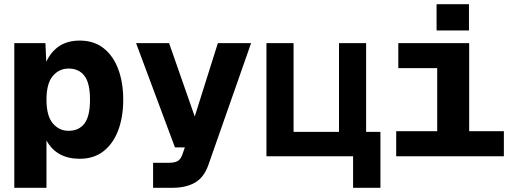

<svg xmlns="http://www.w3.org/2000/svg" viewBox="-20 -743 2440 913"><path d="M48 150V-538H196L200 -449Q222 -497 261.5 -523.5Q301 -550 359 -550Q427 -550 473 -513.5Q519 -477 542.5 -413.5Q566 -350 566 -269Q566 -188 542.5 -124.5Q519 -61 473 -24.5Q427 12 359 12Q249 12 201 -75V150ZM306 -121Q355 -121 381.5 -155.5Q408 -190 408 -269Q408 -348 381.5 -382.5Q355 -417 306 -417Q261 -417 231 -381.5Q201 -346 201 -269Q201 -192 231 -156.5Q261 -121 306 -121Z M708 150V31H784Q809 31 823.5 23.5Q838 16 846 -5L859 -42H812L627 -538H784L906 -189L1016 -538H1174L971 41Q950 101 907 125.5Q864 150 800 150Z M1659 150V0H1247V-538H1376V-116H1592V-538H1721V-116H1789V150Z M1864 0V-119H2059V-419H1874V-538H2211V-119H2376V0ZM2056 -598V-723H2210V-598Z"/></svg>

Font: Geist Mono ExtraBold
Style: Regular
Weight: 800
Monospace: yes
Designer: Basement.studio, Andrés Briganti, Mateo Zaragoza
Foundry: Basement.studio, Vercel, Andrés Briganti, Guido Ferreyra, Mateo Zaragoza
Version: Version 1.500; ttfautohint (v1.8.4.7-5d5b)